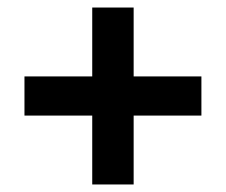

<svg xmlns="http://www.w3.org/2000/svg" viewBox="-20 -615 600 510"><path d="M225 -308H45V-412H225V-595H335V-412H515V-308H335V-125H225Z"/></svg>

Font: .
Style: 
Weight: 500
Designer: A.Korolkova, Vitaly Kuzmin
Foundry: ParaType Ltd
Version: Version 1.000; Glyphs 3.2, build 3192.0